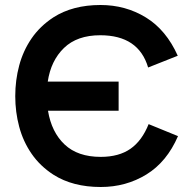

<svg xmlns="http://www.w3.org/2000/svg" viewBox="-20 -738 756 768"><path d="M383 10Q271 10 194 -39Q140.5 -73.5 106.5 -122.8Q72.5 -172 56.8 -231Q41 -290 41 -353.5Q41 -417 56.8 -476Q72.5 -535 106.2 -584.2Q140 -633.5 193.5 -668.5Q270.5 -718 382 -718Q482.5 -718 563.8 -668Q645 -618 691 -515L572.5 -468Q534.5 -597 381 -597Q288.5 -597 236 -546.2Q183.5 -495.5 171 -411.5H454.5V-295H172Q186 -209.5 238.5 -160Q291 -110.5 383 -110.5Q455.5 -110.5 501.8 -142.8Q548 -175 574.5 -241.5L692 -193.5Q647.5 -90.5 565.8 -40.2Q484 10 383 10Z"/></svg>

Font: Acari Sans
Style: Bold
Weight: 700
Designer: Alfredo Marco Pradil and Stefan Peev (font) & Cristiano Sobral (main changes)
Foundry: Alfredo Marco Pradil and Stefan Peev (font) & Cristiano Sobral (main changes)
Version: Version 1.063; ttfautohint (v1.8.3)